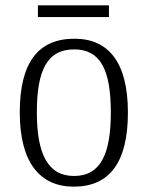

<svg xmlns="http://www.w3.org/2000/svg" viewBox="-20 -689 553 719"><path d="M122 -625H388V-669H122ZM256 10C389 10 459 -79 459 -268C459 -456 386 -544 259 -544C123 -544 54 -455 54 -268C54 -80 130 10 256 10ZM257 -30C159 -30 118 -113 118 -268C118 -425 156 -504 258 -504C357 -504 395 -426 395 -268C395 -116 359 -30 257 -30Z"/></svg>

Font: Noto Serif Devanagari SemiCondensed Light
Style: Regular
Weight: 300
Width: 4
Designer: Universal Thirst, Indian Type Foundry and the Monotype Design Team
Foundry: Monotype Imaging Inc.
Version: Version 2.004